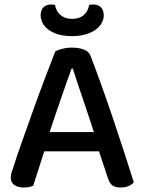

<svg xmlns="http://www.w3.org/2000/svg" viewBox="-20 -826 642 855"><path d="M421 -152H177L128 1Q119 5 109 7Q99 9 85 9Q60 9 44 -2Q28 -13 28 -35Q28 -46 31 -56.5Q34 -67 39 -80Q52 -122 75.5 -188.5Q99 -255 125.5 -329Q152 -403 179 -474.5Q206 -546 226 -597Q236 -603 257 -608.5Q278 -614 300 -614Q329 -614 352 -606Q375 -598 383 -578Q405 -521 431 -448.5Q457 -376 483 -299Q509 -222 533 -148Q557 -74 576 -14Q567 -4 552.5 2.5Q538 9 518 9Q491 9 479 -1.5Q467 -12 459 -37ZM299 -521Q289 -494 277 -460Q265 -426 252 -388.5Q239 -351 226 -312.5Q213 -274 201 -238H398Q385 -278 371.5 -318.5Q358 -359 345.5 -396Q333 -433 322 -465.5Q311 -498 304 -521ZM301 -742Q333 -742 352.5 -758.5Q372 -775 377 -804Q382 -805 386 -805.5Q390 -806 395 -806Q418 -806 430 -793Q442 -780 442 -758Q442 -740 433 -723.5Q424 -707 406 -694Q388 -681 361.5 -673Q335 -665 301 -665Q266 -665 239.5 -673Q213 -681 195.5 -694Q178 -707 169.5 -724Q161 -741 161 -758Q161 -780 173 -793Q185 -806 208 -806Q213 -806 217 -805.5Q221 -805 225 -804Q230 -775 250 -758.5Q270 -742 301 -742Z"/></svg>

Font: Baloo Paaji 2 Medium
Style: Regular
Weight: 500
Designer: Shuchita Grover, Noopur Datye and Ek Type
Foundry: Ek Type
Version: Version 1.640;hotconv 1.0.111;makeotfexe 2.5.65597; ttfautoh